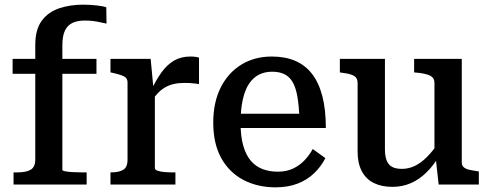

<svg xmlns="http://www.w3.org/2000/svg" viewBox="-20 -790 2095 822"><path d="M34 -538H393V-474H34ZM435 -759 436 -689Q422 -692 397.5 -697Q373 -702 343 -702Q313 -702 291.5 -692.5Q270 -683 258.5 -660Q247 -637 247 -596V-62Q247 -59 260 -56.5Q273 -54 292.5 -53Q312 -52 331 -52H351V0H38V-52H56Q92 -52 111.5 -63.5Q131 -75 131 -107V-597Q131 -664 159 -701.5Q187 -739 233.5 -754.5Q280 -770 335 -770Q368 -770 396 -766.5Q424 -763 435 -759Z M832 -543V-430Q825 -431 814.5 -432.5Q804 -434 792 -434.5Q780 -435 769 -435Q744 -435 724.5 -430.5Q705 -426 688 -416.5Q671 -407 656 -391.5Q641 -376 625 -353L624 -397Q647 -446 671 -479.5Q695 -513 725 -530.5Q755 -548 795 -548Q808 -548 818 -546.5Q828 -545 832 -543ZM453 0V-52H456Q489 -52 507.5 -63Q526 -74 526 -106V-436Q526 -450 519 -457Q512 -464 498 -468.5Q484 -473 463 -478L453 -480V-538H625L638 -400L643 -402V-71Q643 -63 655 -59Q667 -55 683.5 -53.5Q700 -52 714 -52H731V0Z M1010 -264Q1010 -206 1021.5 -166Q1033 -126 1054 -101.5Q1075 -77 1104.5 -66Q1134 -55 1169 -55Q1207 -55 1235 -68.5Q1263 -82 1283.5 -103.5Q1304 -125 1319 -152L1373 -113Q1354 -76 1324 -47.5Q1294 -19 1253 -3.5Q1212 12 1160 12Q1082 12 1021.5 -20Q961 -52 927 -113.5Q893 -175 893 -265Q893 -352 925 -415.5Q957 -479 1013.5 -513.5Q1070 -548 1144 -548Q1201 -548 1244 -529.5Q1287 -511 1316 -473.5Q1345 -436 1360 -378.5Q1375 -321 1375 -242H982V-303H1285L1262 -280Q1260 -338 1253 -377.5Q1246 -417 1232 -440Q1218 -463 1196.5 -473Q1175 -483 1145 -483Q1114 -483 1089 -470.5Q1064 -458 1046.5 -432Q1029 -406 1019.5 -364Q1010 -322 1010 -264Z M1628 -538V-150Q1628 -123 1635 -104Q1642 -85 1658 -76Q1674 -67 1701 -67Q1729 -67 1755.5 -79.5Q1782 -92 1808 -118Q1834 -144 1860 -183V-122Q1835 -80 1804.5 -50.5Q1774 -21 1738 -5.5Q1702 10 1660 10Q1614 10 1580.5 -6.5Q1547 -23 1529 -57Q1511 -91 1511 -140V-435Q1511 -456 1496 -465Q1481 -474 1448 -478L1435 -480V-538ZM1957 -538V-94Q1957 -82 1965 -74.5Q1973 -67 1988 -63.5Q2003 -60 2024 -57L2030 -56V0H1858L1845 -117L1840 -124V-435Q1840 -456 1823.5 -465Q1807 -474 1774 -478L1753 -480V-538Z"/></svg>

Font: Roboto Serif SemiCondensed Medium
Style: Regular
Weight: 500
Width: 4
Designer: Greg Gazdowicz
Foundry: Commercial Type
Version: Version 1.007